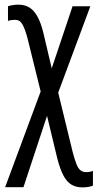

<svg xmlns="http://www.w3.org/2000/svg" viewBox="-20 -563 420 823"><path d="M58.6 -543Q85.9 -543 105.7 -531Q125.5 -519 140.1 -492.9Q154.8 -466.8 165.5 -423.8L201.7 -270L291 -536.1H367.2L229.5 -166L291.5 88.4Q300.3 122.1 307.9 140.9Q315.4 159.7 325.2 167.2Q335 174.8 349.6 174.8Q357.9 174.8 365 173.3Q372.1 171.9 378.4 169.9V232.9Q369.1 236.3 358.2 238.3Q347.2 240.2 333 240.2Q306.2 240.2 286.4 228.5Q266.6 216.8 252.2 189.9Q237.8 163.1 226.1 118.2L181.6 -66.4L80.6 239.3H2L154.3 -170.9L97.7 -399.9Q86.9 -439.9 75.9 -459Q64.9 -478 44.4 -478Q35.6 -478 27.6 -476.8Q19.5 -475.6 14.2 -473.1V-536.1Q22.5 -539.1 33.9 -541Q45.4 -543 58.6 -543Z"/></svg>

Font: Open Sans Condensed
Style: Regular
Weight: 400
Width: 3
Designer: Monotype Design Team
Foundry: Monotype Imaging Inc.
Version: Version 3.000